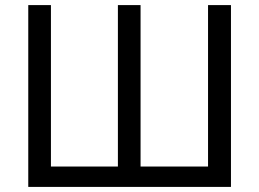

<svg xmlns="http://www.w3.org/2000/svg" viewBox="-20 -734 1019 754"><path d="M887 0H91V-714H180V-80H443V-714H532V-80H797V-714H887Z"/></svg>

Font: Noto Sans Display
Style: Regular
Weight: 400
Designer: Monotype Design Team
Foundry: Monotype Imaging Inc.
Version: Version 2.003